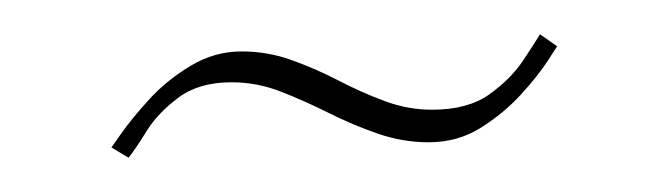

<svg xmlns="http://www.w3.org/2000/svg" viewBox="-20 -578 392 112"><path d="M45 -492Q45 -492 51 -500.5Q57 -509 67 -520Q77 -531 91 -539.5Q105 -548 121 -548Q136 -548 150 -543Q164 -538 177.5 -531Q191 -524 204.5 -519Q218 -514 232 -514Q253 -514 265.5 -523Q278 -532 285 -542.5Q292 -553 295 -558L305 -551Q305 -551 299.5 -542.5Q294 -534 284 -523Q274 -512 260.5 -503.5Q247 -495 230 -495Q215 -495 200.5 -500Q186 -505 172 -512Q158 -519 144 -524.5Q130 -530 115 -530Q96 -530 84 -521Q72 -512 65.5 -501.5Q59 -491 55 -486Z"/></svg>

Font: Genos Thin
Style: Italic
Weight: 100
Italic angle: -8°
Designer: Robert E. Leuschke
Foundry: Robert E. Leuschke
Version: Version 1.010